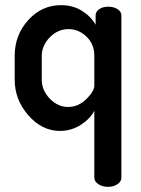

<svg xmlns="http://www.w3.org/2000/svg" viewBox="-20 -500 547 745"><path d="M451 -440V190Q451 204 436 214.5Q421 225 399 225Q377 225 361.5 214.5Q346 204 346 190V-70Q329 -38 292.5 -15Q256 8 213 8Q143 8 90 -52.5Q37 -113 37 -191V-283Q37 -364 89.5 -422Q142 -480 217 -480Q263 -480 298 -458Q333 -436 351 -404V-440Q351 -455 365 -464.5Q379 -474 400 -474Q421 -474 436 -464.5Q451 -455 451 -440ZM142 -283V-191Q142 -150 173 -117.5Q204 -85 244 -85Q284 -85 315 -115.5Q346 -146 346 -168V-283Q346 -329 315.5 -358Q285 -387 246 -387Q204 -387 173 -355Q142 -323 142 -283Z"/></svg>

Font: Dosis
Style: SemiBold
Weight: 600
Designer: Edgar Tolentino, Pablo Impallari, Igino Marini
Foundry: Edgar Tolentino, Pablo Impallari, Igino Marini
Version: Version 1.007